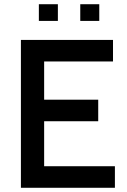

<svg xmlns="http://www.w3.org/2000/svg" viewBox="-20 -889 600 909"><path d="M79 -700H515V-598H189V-417H445V-315H189V-102H524V0H79ZM164 -869H254V-790H164ZM360 -869H450V-790H360Z"/></svg>

Font: Cabin Medium
Style: Regular
Weight: 500
Designer: Pablo Impallari
Foundry: Pablo Impallari. http://www.impallari.com Igino Marini. http://www.ikern.com
Version: Version 2.200